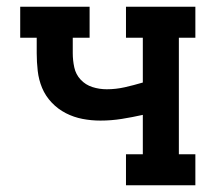

<svg xmlns="http://www.w3.org/2000/svg" viewBox="-20 -550 640 570"><path d="M354 0V-92H404V-209Q373 -202 341.5 -197Q310 -192 278 -192Q251 -192 225 -197Q199 -202 175.5 -214Q152 -226 133.5 -245.5Q115 -265 105 -289Q95 -313 92 -339.5Q89 -366 89 -392V-438H40V-530H246V-438H196V-392Q196 -371 200.5 -350Q205 -329 219.5 -313.5Q234 -298 254.5 -291.5Q275 -285 297 -285Q324 -285 350.5 -291Q377 -297 404 -305V-438H354V-530H560V-438H511V-92H560V0Z"/></svg>

Font: Iosevka Slab Semibold Extended
Style: Regular
Weight: 600
Width: 7
Monospace: yes
Designer: Belleve Invis
Foundry: Belleve Invis
Version: Version 11.1.0; ttfautohint (v1.8.3)